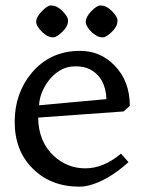

<svg xmlns="http://www.w3.org/2000/svg" viewBox="-20 -684 540 715"><path d="M430.7 -111.8 458.5 -80.1Q380.9 -10.3 308.1 7.3Q292 11.2 276.4 11.2Q168.9 11.2 101.6 -56.6Q34.7 -123 34.7 -230Q34.7 -336.4 97.7 -412.1Q167 -494.6 277.8 -494.6Q354.5 -494.6 407.2 -439.5Q463.4 -381.8 463.4 -289.6L440.4 -269L122.1 -246.1Q123 -157.2 179.7 -104Q230.5 -57.1 297.9 -57.1Q365.2 -57.1 430.7 -111.8ZM125.5 -292 376.5 -314.9Q373 -396 314 -426.3Q293 -437 260.3 -437Q227.5 -437 201.9 -420.9Q176.3 -404.8 159.7 -381.8Q127.9 -338.4 125.5 -292ZM135.3 -641.6Q156.2 -663.6 169.4 -663.6Q182.6 -663.6 193.4 -657.7Q204.1 -651.9 212.9 -642.6Q233.4 -621.6 233.4 -608.2Q233.4 -594.7 227.3 -584.5Q221.2 -574.2 211.9 -565.4Q190.9 -544.9 178.5 -544.9Q166 -544.9 156 -550.5Q146 -556.2 137 -564.7Q127.9 -573.2 121.3 -583.7Q114.7 -594.2 114.7 -603Q114.7 -611.8 120.6 -622.3Q126.5 -632.8 135.3 -641.6ZM319.3 -641.6Q340.3 -663.6 353.5 -663.6Q366.7 -663.6 377.4 -657.7Q388.2 -651.9 397 -642.6Q417.5 -621.6 417.5 -608.2Q417.5 -594.7 411.6 -584.5Q405.8 -574.2 396.5 -565.4Q375.5 -544.9 362.8 -544.9Q350.1 -544.9 340.1 -550.5Q330.1 -556.2 321 -564.7Q312 -573.2 305.7 -583.7Q299.3 -594.2 299.3 -603Q299.3 -611.8 304.9 -622.3Q310.5 -632.8 319.3 -641.6Z"/></svg>

Font: Habibi
Style: Regular
Weight: 400
Designer: Magnus Gaarde
Foundry: Magnus Gaarde
Version: Version 1.001